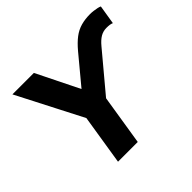

<svg xmlns="http://www.w3.org/2000/svg" viewBox="-169 -911 1107 1107"><g transform="rotate(-45 384.5 -358.0)"><path d="M206 0 264 -364 278 -262 50 -705H225L358 -436H346L494 -614Q526 -652 555.5 -674.5Q585 -697 619 -706.5Q653 -716 694 -716Q708 -716 722.5 -714Q737 -712 749 -709.5Q761 -707 769 -703L750 -586Q740 -590 730 -591.5Q720 -593 704 -593Q678 -593 655.5 -580Q633 -567 609 -538L378 -262L425 -364L367 0Z"/></g></svg>

Font: Nunito Sans 9pt ExtraBold
Style: Italic
Weight: 800
Italic angle: -9°
Version: Version 3.101;gftools[0.9.27]